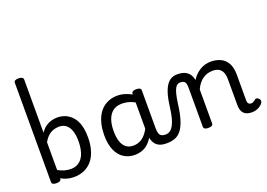

<svg xmlns="http://www.w3.org/2000/svg" viewBox="-130 -1301 2314 1666"><g transform="rotate(-20 1027.5 -468.0)"><path d="M143 15Q121 15 110.5 8.5Q100 2 100 -11V-927Q100 -940 110.5 -946.5Q121 -953 143 -953Q164 -953 175 -946Q186 -939 186 -924V-436Q210 -470 236 -487.5Q262 -505 288.5 -512Q315 -519 340 -519Q426 -519 480.5 -456.5Q535 -394 535 -266Q535 -214 525 -170Q515 -126 496 -91.5Q477 -57 449 -33Q421 -9 384.5 4Q348 17 304 17Q271 17 241.5 9Q212 1 186 -15V-11Q186 2 175 8.5Q164 15 143 15ZM186 -91Q216 -74 245 -66Q274 -58 304 -58Q330 -58 352 -66.5Q374 -75 391.5 -91.5Q409 -108 421 -132.5Q433 -157 439.5 -190Q446 -223 446 -263Q446 -318 433 -357.5Q420 -397 394 -418Q368 -439 328 -439Q301 -439 275.5 -430Q250 -421 227.5 -401Q205 -381 186 -348Z M868 17Q811 17 767 -10.5Q723 -38 698 -94Q673 -150 673 -235Q673 -287 683 -331Q693 -375 711.5 -410Q730 -445 757.5 -469Q785 -493 820 -506Q855 -519 897 -519Q938 -519 981 -503Q1024 -487 1058 -461V-386Q1018 -418 981.5 -429Q945 -440 906 -440Q880 -440 857.5 -432Q835 -424 817.5 -408Q800 -392 787.5 -368Q775 -344 768.5 -312Q762 -280 762 -239Q762 -184 775 -144.5Q788 -105 814.5 -84Q841 -63 881 -63Q917 -63 948.5 -79.5Q980 -96 1006.5 -132.5Q1033 -169 1052 -229L1068 -168Q1045 -91 1011.5 -51Q978 -11 940.5 3Q903 17 868 17ZM1158 17Q1124 17 1099 7.5Q1074 -2 1058 -21.5Q1042 -41 1034.5 -70.5Q1027 -100 1027 -140V-486Q1027 -501 1038 -508Q1049 -515 1071 -515Q1092 -515 1102.5 -508.5Q1113 -502 1113 -488V-140Q1113 -95 1126.5 -76.5Q1140 -58 1177 -58Q1186 -58 1190.5 -46.5Q1195 -35 1193.5 -20.5Q1192 -6 1183.5 5.5Q1175 17 1158 17Z M1158 17Q1149 17 1145 5.5Q1141 -6 1143 -20.5Q1145 -35 1153 -46.5Q1161 -58 1176 -58Q1200 -58 1218.5 -71Q1237 -84 1251 -110Q1265 -136 1275 -174Q1285 -212 1291 -263Q1300 -337 1314.5 -385.5Q1329 -434 1349 -462.5Q1369 -491 1394 -503Q1419 -515 1449 -515Q1458 -515 1462.5 -503.5Q1467 -492 1466.5 -477.5Q1466 -463 1461 -451.5Q1456 -440 1447 -440Q1435 -440 1423.5 -433.5Q1412 -427 1402 -409.5Q1392 -392 1383.5 -359.5Q1375 -327 1368 -275Q1357 -185 1338.5 -127.5Q1320 -70 1294.5 -38.5Q1269 -7 1235 5Q1201 17 1158 17Z M1544 15Q1523 15 1512.5 8.5Q1502 2 1502 -11V-369Q1502 -411 1490 -425.5Q1478 -440 1447 -440Q1432 -440 1425 -451.5Q1418 -463 1418 -477.5Q1418 -492 1426 -503.5Q1434 -515 1449 -515Q1476 -515 1497.5 -509.5Q1519 -504 1535.5 -492.5Q1552 -481 1563 -463.5Q1574 -446 1580 -422L1582 -414Q1596 -438 1615 -457Q1634 -476 1656.5 -490Q1679 -504 1704.5 -511.5Q1730 -519 1758 -519Q1810 -519 1849.5 -500Q1889 -481 1911.5 -440.5Q1934 -400 1934 -334V-96Q1934 -83 1938 -74.5Q1942 -66 1949.5 -62Q1957 -58 1966 -58Q1975 -58 1982.5 -61Q1990 -64 1997 -69.5Q2004 -75 2011 -80Q2019 -86 2029 -82Q2039 -78 2046 -70Q2054 -60 2054.5 -50Q2055 -40 2049 -31Q2038 -16 2021.5 -5Q2005 6 1986 11.5Q1967 17 1947 17Q1921 17 1902 10Q1883 3 1871 -10Q1859 -23 1853.5 -42.5Q1848 -62 1848 -86V-326Q1848 -361 1837.5 -386.5Q1827 -412 1805 -425.5Q1783 -439 1746 -439Q1725 -439 1702.5 -433Q1680 -427 1659.5 -413.5Q1639 -400 1620.5 -378Q1602 -356 1588 -324V-11Q1588 2 1577 8.5Q1566 15 1544 15Z"/></g></svg>

Font: Playwrite US Modern
Style: Regular
Weight: 400
Designer: Veronika Burian, José Scaglione
Foundry: TypeTogether
Version: Version 1.002